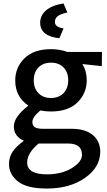

<svg xmlns="http://www.w3.org/2000/svg" viewBox="-20 -843 617 1109"><path d="M323 -622Q212 -634 212 -712Q212 -754 246.5 -783.5Q281 -813 347 -823L369 -771Q328 -762 312.5 -749Q297 -736 297 -716Q297 -686 347 -679ZM569 -543 568 -461 456 -473Q481 -432 481 -380Q481 -304 427.5 -251.5Q374 -199 274 -199Q242 -199 213 -205Q167 -167 167 -138Q167 -117 181.5 -108Q196 -99 230 -99H395Q473 -99 516 -63Q559 -27 559 33Q559 123 471 184.5Q383 246 251 246Q135 246 83.5 205Q32 164 32 104Q32 64 53 33Q74 2 118 -30Q60 -55 60 -113Q60 -168 144 -233Q68 -284 68 -378Q68 -454 121.5 -506.5Q175 -559 275 -559Q326 -559 369 -543ZM274 -277Q320 -277 347 -305Q374 -333 374 -379Q374 -425 347.5 -453Q321 -481 274 -481Q229 -481 202 -453Q175 -425 175 -379Q175 -333 202 -305Q229 -277 274 -277ZM454 49H453Q453 -14 373 -14H215H203Q137 41 137 96Q137 164 251 164Q336 164 395 128Q454 92 454 49Z"/></svg>

Font: Martel Sans DemiBold
Style: Regular
Weight: 600
Designer: Dan Reynolds and Mathieu Réguer
Foundry: Dan Reynolds and Mathieu Réguer
Version: Version 1.001;PS 001.001;hotconv 1.0.70;makeotf.lib2.5.58329